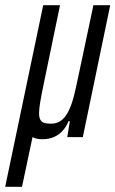

<svg xmlns="http://www.w3.org/2000/svg" viewBox="-72 -530 446 742"><path d="M-52 192 95 -510H160L97 -206Q88 -163 83.5 -136Q79 -109 79 -93Q79 -77 83.5 -68Q88 -59 98 -55.5Q108 -52 124 -52Q149 -52 165.5 -65Q182 -78 194 -103Q206 -128 214.5 -162.5Q223 -197 232 -241L289 -510H354L248 0H188L198 -62H193Q184 -40 170 -24.5Q156 -9 136.5 -0.5Q117 8 91 8Q68 8 55 0.5Q42 -7 35 -19L63 -44L13 192Z"/></svg>

Font: Saira UltraCondensed Medium
Style: Italic
Weight: 500
Width: 1
Italic angle: -12°
Designer: Hector Gatti with collaboration of the Omnibus-Type team
Foundry: Omnibus-Type
Version: Version 1.101